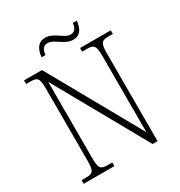

<svg xmlns="http://www.w3.org/2000/svg" viewBox="-200 -1010 1076 1148"><g transform="rotate(-30 338.0 -436.0)"><path d="M421 -777C475 -777 491 -823 495 -866H468C464 -838 456 -812 422 -812C376 -812 341 -872 279 -872C223 -872 207 -822 203 -781H230C233 -809 241 -837 276 -837C322 -837 360 -777 421 -777ZM43 0H255V-25H224C175 -25 164 -35 164 -109V-634L519 0H553V-605C553 -679 565 -689 613 -689H642V-714H430V-689H462C510 -689 522 -679 522 -606V-80L167 -714H43V-689H72C120 -689 132 -679 132 -606V-109C132 -35 120 -25 72 -25H43Z"/></g></svg>

Font: Noto Serif Ethiopic SemiCondensed ExtraLight
Style: Regular
Weight: 200
Width: 4
Designer: Monotype Design Team
Foundry: Monotype Imaging Inc.
Version: Version 2.102